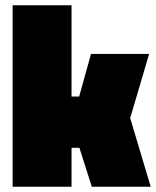

<svg xmlns="http://www.w3.org/2000/svg" viewBox="-20 -710 593 730"><path d="M252 0H28V-690H252V-343H281L326 -505H547L475 -261L553 0H329L282 -148H252Z"/></svg>

Font: Titillium Web
Style: Black
Weight: 900
Version: Version 1.001;PS 35.000;hotconv 1.0.70;makeotf.lib2.5.55311